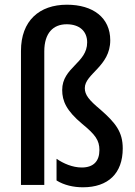

<svg xmlns="http://www.w3.org/2000/svg" viewBox="-20 -785 574 815"><path d="M448 -614C448 -710 375 -765 264 -765C147 -765 69 -697 69 -569V0H168V-567C168 -645 206 -682 263 -682C317 -682 350 -653 350 -605C350 -517 244 -499 244 -403C244 -356 262 -315 329 -259C384 -214 402 -190 402 -148C402 -101 377 -74 327 -74C288 -74 249 -91 220 -111V-19C252 1 292 10 332 10C439 10 501 -49 501 -155C501 -225 471 -263 406 -320C358 -360 340 -382 340 -411C340 -472 448 -503 448 -614Z"/></svg>

Font: Noto Sans Tamil Condensed Medium
Style: Regular
Weight: 500
Width: 3
Designer: Jelle Bosma - Monotype Design Team
Foundry: Monotype Imaging Inc.
Version: Version 2.004